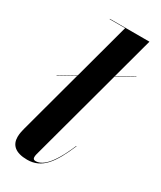

<svg xmlns="http://www.w3.org/2000/svg" viewBox="-193 -817 747 893"><g transform="rotate(30 180.5 -370.0)"><path d="M282 -159 280 -159.5C226 -31.5 183 -4 150.5 -4C141 -4 137 -9.5 137 -17.5C137 -22 137.5 -27 139 -33L273 -529L361 -578V-580L273.5 -531.5L332.5 -750H120V-748H203L122 -447.5L36 -400V-398L121 -445L30 -107.5C27.5 -97.5 22.5 -79.5 22.5 -60C22.5 -17.5 49.5 10 114 10C193 10 235 -49 282 -159Z"/></g></svg>

Font: Bodoni* 96pt
Style: Bold Italic
Weight: 700
Italic angle: -13°
Version: Version 2.3